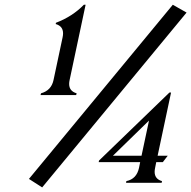

<svg xmlns="http://www.w3.org/2000/svg" viewBox="-20 -777 813 816"><path d="M336.4 -756.8H343.8L275.9 -437Q273.9 -428.2 273.9 -420.4Q273.9 -389.6 305.7 -380.4L303.7 -373H152.3L154.3 -380.4Q198.2 -392.6 207.5 -437L246.1 -618.7Q248 -627.4 248 -635.3Q248 -666 216.8 -674.8L217.8 -680.2Q288.1 -707 336.4 -756.8ZM714.4 -756.8 772.9 -723.6 159.2 19.5 103 -16.6ZM515.6 0 517.1 -7.3Q560.5 -16.1 570.8 -63.5L575.7 -87.9H399.4L400.9 -94.7L700.2 -383.8H707L649.9 -115.2H692.9L671.9 -87.9H644L639.2 -63.5Q637.2 -54.7 637.2 -46.9Q637.2 -16.1 668.5 -7.3L667 0ZM581.5 -115.2 613.3 -264.6 460 -115.2Z"/></svg>

Font: Modern Antiqua
Style: Book Oblique
Weight: 400
Italic angle: -12°
Designer: Wojciech Kalinowski "wmk69" (wmk69@o2.pl)
Foundry: Wojciech Kalinowski "wmk69" (wmk69@o2.pl)
Version: Version 3.1.0; 2021-05-28